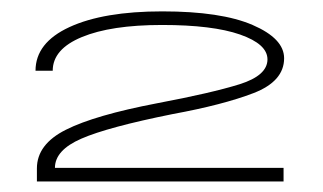

<svg xmlns="http://www.w3.org/2000/svg" viewBox="-20 -702 582 346"><path d="M46.5 -375H491V-399.5H79Q79 -431.5 126.8 -452.2Q174.5 -473 291.5 -496.5Q381.5 -513 436.8 -534.2Q492 -555.5 492 -597Q492 -632.5 435.2 -657Q378.5 -681.5 272.5 -681.5Q166.5 -681.5 105.2 -653.2Q44 -625 44 -574.5H75Q75 -613.5 127.5 -635.2Q180 -657 272 -657Q363 -657 412.5 -639.8Q462 -622.5 462 -595Q462 -566 411.8 -550.2Q361.5 -534.5 263.5 -516Q151 -494.5 98.8 -468.2Q46.5 -442 46.5 -398.5Z"/></svg>

Font: Anybody ExtraExpanded ExtraLight
Style: Regular
Weight: 250
Width: 8
Version: Version 1.113;gftools[0.9.25]